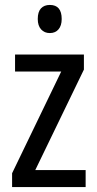

<svg xmlns="http://www.w3.org/2000/svg" viewBox="-20 -758 393 778"><path d="M327 0H29V-56L228 -468H41V-537H320V-476L123 -69H327ZM182 -738Q230 -738 230 -681Q230 -654 217 -639Q204 -624 182 -624Q160 -624 146.5 -639Q133 -654 133 -681Q133 -710 146 -724Q159 -738 182 -738Z"/></svg>

Font: Noto Sans Hebrew Condensed
Style: Regular
Weight: 400
Width: 3
Designer: Monotype Design Team
Foundry: Monotype Imaging Inc.
Version: Version 2.004; ttfautohint (v1.8.4.7-5d5b)